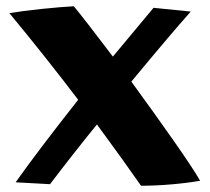

<svg xmlns="http://www.w3.org/2000/svg" viewBox="-20 -586 670 614"><path d="M290 -188Q216 -97 140 3L30 -3Q100 -102 230 -267Q125 -405 10 -544Q51 -551 114 -557.5Q177 -564 216 -566Q247 -529 341 -405L471 -561L590 -549Q525 -476 400 -325Q473 -225 535 -136.5Q597 -48 620 -8Q581 -1 529.5 3.5Q478 8 431 8Q374 -74 290 -188Z"/></svg>

Font: Otomanopee One
Style: Regular
Weight: 400
Designer: Das Ende der Wildnis
Foundry: Gutenberg Labo
Version: Version 3.005